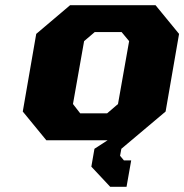

<svg xmlns="http://www.w3.org/2000/svg" viewBox="-20 -542 712 742"><path d="M406 180 333 102 345 33 396 0H159L68 -111L120 -411L251 -522H581L672 -411L620 -111L449 33L444 60L459 78H487L469 180ZM290 -104H394L436 -140L479 -383L450 -418H346L305 -383L262 -140Z"/></svg>

Font: Tomorrow
Style: Bold Italic
Weight: 700
Italic angle: -10°
Designer: Tony de Marco, Monica Rizzolli
Foundry: Just in Type
Version: Version 2.002